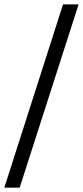

<svg xmlns="http://www.w3.org/2000/svg" viewBox="-34 -860 380 880"><path d="M56.2 0H-14.2L254.9 -839.8H326.2Z"/></svg>

Font: VL Oswald
Style: Light
Weight: 300
Designer: vernon adams
Foundry: vernon adams
Version: Version ; ttfautohint (v0.92.18-e454-dirty) -l 8 -r 50 -G 20